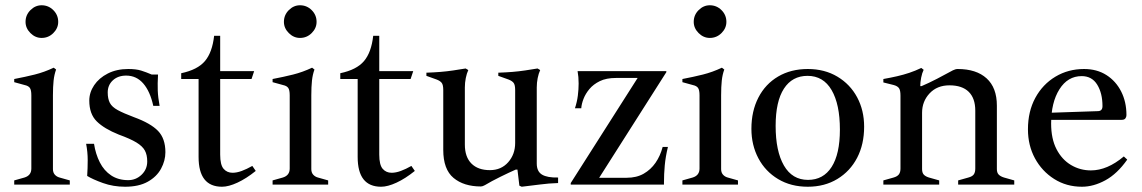

<svg xmlns="http://www.w3.org/2000/svg" viewBox="-20 -701 4336 729"><path d="M34 0V-16L73 -27Q99 -35 99 -61V-339Q99 -359 93.5 -367Q88 -375 74 -378L34 -389V-401Q76 -409 112 -418Q148 -427 184 -444L193 -437Q186 -418 183.5 -395Q181 -372 181 -339V-59Q181 -46 188 -38Q195 -30 206 -27L245 -16V0ZM138 -557Q114 -557 95.5 -575.5Q77 -594 77 -618Q77 -644 95.5 -662.5Q114 -681 138 -681Q164 -681 182.5 -662.5Q201 -644 201 -618Q201 -594 182.5 -575.5Q164 -557 138 -557Z M455 8Q410 8 371 -6Q332 -20 311 -33Q313 -62 313 -93Q313 -124 307 -155H337Q343 -116 359 -84.5Q375 -53 402 -35Q429 -17 467 -17Q496 -17 517.5 -37.5Q539 -58 539 -88Q539 -113 530 -129.5Q521 -146 498 -160Q475 -174 431 -190Q376 -212 347.5 -240Q319 -268 319 -319Q319 -350 337.5 -377.5Q356 -405 389.5 -422Q423 -439 467 -439Q497 -439 516 -433Q535 -427 556 -418H580Q578 -383 579 -357Q580 -331 586 -299H562Q550 -354 524 -384Q498 -414 459 -414Q428 -414 408.5 -396Q389 -378 389 -350Q389 -326 397 -310.5Q405 -295 427 -283Q449 -271 489 -256Q552 -233 580 -204Q608 -175 608 -123Q608 -91 591.5 -60.5Q575 -30 541 -11Q507 8 455 8Z M823 8Q734 8 734 -105V-401H668V-423Q730 -436 758 -469Q786 -502 793 -565H816V-431H945L935 -401H816V-114Q816 -75 829 -60Q842 -45 863 -45Q879 -45 898 -52Q917 -59 938 -71L951 -52Q915 -23 881.5 -7.5Q848 8 823 8Z M1015 0V-16L1054 -27Q1080 -35 1080 -61V-339Q1080 -359 1074.5 -367Q1069 -375 1055 -378L1015 -389V-401Q1057 -409 1093 -418Q1129 -427 1165 -444L1174 -437Q1167 -418 1164.5 -395Q1162 -372 1162 -339V-59Q1162 -46 1169 -38Q1176 -30 1187 -27L1226 -16V0ZM1119 -557Q1095 -557 1076.5 -575.5Q1058 -594 1058 -618Q1058 -644 1076.5 -662.5Q1095 -681 1119 -681Q1145 -681 1163.5 -662.5Q1182 -644 1182 -618Q1182 -594 1163.5 -575.5Q1145 -557 1119 -557Z M1427 8Q1338 8 1338 -105V-401H1272V-423Q1334 -436 1362 -469Q1390 -502 1397 -565H1420V-431H1549L1539 -401H1420V-114Q1420 -75 1433 -60Q1446 -45 1467 -45Q1483 -45 1502 -52Q1521 -59 1542 -71L1555 -52Q1519 -23 1485.5 -7.5Q1452 8 1427 8Z M1806 7Q1741 7 1702 -25.5Q1663 -58 1663 -132V-359Q1663 -379 1657 -386.5Q1651 -394 1638 -399L1599 -413V-425Q1628 -426 1652.5 -428Q1677 -430 1700.5 -433.5Q1724 -437 1748 -441L1758 -435Q1752 -422 1748.5 -404.5Q1745 -387 1745 -369V-152Q1745 -105 1770 -80Q1795 -55 1840 -55Q1883 -55 1909.5 -85Q1936 -115 1936 -158L1960 -57H1938Q1913 -46 1879.5 -29.5Q1846 -13 1821 2Q1812 7 1806 7ZM1961 8 1952 4 1944 -63 1936 -88V-359Q1936 -379 1930 -386.5Q1924 -394 1911 -399L1872 -413V-425Q1901 -426 1925.5 -428Q1950 -430 1973.5 -433.5Q1997 -437 2021 -441L2031 -435Q2025 -422 2021.5 -404.5Q2018 -387 2018 -369V-80Q2018 -50 2038 -38Q2058 -26 2099 -27V-6Q2064 -5 2030.5 -0.5Q1997 4 1961 8Z M2147 0V-6L2401 -405H2319Q2282 -405 2257.5 -393Q2233 -381 2218 -363Q2203 -345 2195.5 -325.5Q2188 -306 2187 -290H2163Q2171 -314 2174 -338Q2177 -362 2177 -384Q2177 -397 2176 -408.5Q2175 -420 2173 -431H2510V-427L2255 -26H2359Q2397 -26 2424 -41.5Q2451 -57 2469 -83Q2487 -109 2496 -143H2516Q2507 -106 2504 -73Q2501 -40 2501 -7V0Z M2571 0V-16L2610 -27Q2636 -35 2636 -61V-339Q2636 -359 2630.5 -367Q2625 -375 2611 -378L2571 -389V-401Q2613 -409 2649 -418Q2685 -427 2721 -444L2730 -437Q2723 -418 2720.5 -395Q2718 -372 2718 -339V-59Q2718 -46 2725 -38Q2732 -30 2743 -27L2782 -16V0ZM2675 -557Q2651 -557 2632.5 -575.5Q2614 -594 2614 -618Q2614 -644 2632.5 -662.5Q2651 -681 2675 -681Q2701 -681 2719.5 -662.5Q2738 -644 2738 -618Q2738 -594 2719.5 -575.5Q2701 -557 2675 -557Z M3047 8Q2983 8 2934.5 -21Q2886 -50 2859.5 -100Q2833 -150 2833 -212Q2833 -279 2859.5 -330.5Q2886 -382 2934.5 -410.5Q2983 -439 3047 -439Q3111 -439 3159.5 -410Q3208 -381 3234.5 -331.5Q3261 -282 3261 -220Q3261 -153 3234.5 -102Q3208 -51 3159.5 -21.5Q3111 8 3047 8ZM3048 -18Q3106 -18 3137.5 -67Q3169 -116 3169 -209Q3169 -305 3137.5 -359Q3106 -413 3046 -413Q2988 -413 2956.5 -364.5Q2925 -316 2925 -223Q2925 -127 2956.5 -72.5Q2988 -18 3048 -18Z M3618 0V-16L3657 -27Q3672 -31 3677.5 -39Q3683 -47 3683 -61V-281Q3683 -328 3658 -352.5Q3633 -377 3585 -377Q3538 -377 3509.5 -346.5Q3481 -316 3481 -273L3457 -374H3479Q3505 -385 3538 -402Q3571 -419 3598 -434Q3608 -439 3616 -439Q3687 -439 3726 -403.5Q3765 -368 3765 -300V-59Q3765 -45 3772 -38Q3779 -31 3792 -27L3831 -16V0ZM3334 0V-16L3373 -27Q3387 -31 3393 -39Q3399 -47 3399 -61V-338Q3399 -358 3393.5 -366Q3388 -374 3374 -378L3334 -388V-401Q3362 -406 3386 -411.5Q3410 -417 3432.5 -424.5Q3455 -432 3478 -443L3487 -436Q3481 -424 3477.5 -406Q3474 -388 3474 -371V-361L3481 -344V-59Q3481 -45 3487.5 -38Q3494 -31 3507 -27L3546 -16V0Z M4088 8Q4029 8 3982.5 -21.5Q3936 -51 3909.5 -100Q3883 -149 3883 -210Q3883 -278 3911 -329.5Q3939 -381 3987.5 -410Q4036 -439 4096 -439Q4145 -439 4181 -416Q4217 -393 4237 -353.5Q4257 -314 4257 -264Q4257 -257 4253 -251.5Q4249 -246 4239 -246H3940V-272L4148 -279Q4166 -279 4166 -298Q4166 -347 4146 -379.5Q4126 -412 4087 -412Q4034 -412 4002.5 -362Q3971 -312 3971 -232Q3971 -174 3991.5 -134.5Q4012 -95 4046.5 -74.5Q4081 -54 4122 -54Q4184 -54 4247 -107L4260 -95Q4222 -41 4177 -16.5Q4132 8 4088 8Z"/></svg>

Font: Ibarra Real Nova Medium
Style: Regular
Weight: 500
Designer: Jose Maria Ribagorda & Octavio Pardo
Foundry: Jose Maria Ribagorda
Version: Version 2.000